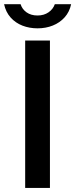

<svg xmlns="http://www.w3.org/2000/svg" viewBox="-36 -922 369 942"><path d="M87.5 0V-723H209V0ZM148 -783Q108.5 -783 74.2 -796.2Q40 -809.5 16.2 -836Q-7.5 -862.5 -16 -901.5H65Q72.5 -877 94.2 -861.5Q116 -846 148 -846Q179.5 -846 202 -861.5Q224.5 -877 233 -901.5H313Q305 -863.5 281.2 -837Q257.5 -810.5 223.2 -796.8Q189 -783 148 -783Z"/></svg>

Font: Public Sans Thin SemiBold
Style: Regular
Weight: 600
Version: Version 2.001